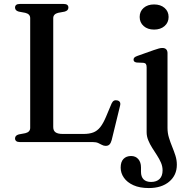

<svg xmlns="http://www.w3.org/2000/svg" viewBox="-20 -720 959 973"><path d="M307.5 -661.1 274.7 -655Q262.8 -652.1 256.3 -645.4Q249.8 -638.7 249.8 -628V-76.3Q249.8 -57.7 261.5 -49.5Q273.1 -41.2 297.9 -41.2H403Q432.2 -41.2 452.3 -48.7Q472.3 -56.2 487.6 -75.1Q502.8 -94 517.4 -128.5L545.5 -195.5Q550.4 -205.8 557.1 -209.6Q563.8 -213.4 573.4 -211.4Q583.5 -209.4 587.5 -202.6Q591.5 -195.7 588.4 -184L545.9 -9.9Q541.8 5 534.9 12.1Q528 19.2 515.7 19.2Q505.7 19.2 496.9 14.4Q488.1 9.6 477.6 4.8Q467 0 450.9 0H80.9Q68.2 0 62.2 -5.1Q56.2 -10.1 56.2 -18.4Q56.2 -33.7 75.3 -38.9L108.1 -45Q120.2 -47.9 126.6 -54.6Q133 -61.3 133 -72V-628Q133 -638.7 126.6 -645.4Q120.2 -652.1 108.1 -655L75.3 -661.1Q56.2 -666.3 56.2 -681.6Q56.2 -690.4 62.2 -695.2Q68.2 -700 80.9 -700H301.9Q314.9 -700 320.8 -695.2Q326.6 -690.4 326.6 -681.6Q326.6 -666.3 307.5 -661.1ZM828.9 -71.3Q828.9 -45.9 836.1 -22.5Q843.2 1 852.6 23.7Q861.9 46.4 869.1 68.9Q876.2 91.4 876.2 114.9Q876.2 167.9 837.6 200.4Q799 233 734.2 233Q687.8 233 656.1 218.6Q624.4 204.3 608 180.7Q591.5 157.2 591.5 129.4Q591.5 100.2 605.8 85.4Q620.1 70.6 644.3 70.6Q667.3 70.6 680.9 86.4Q694.5 102.3 694.5 128.2V150.7Q694.5 175.7 707.6 188.9Q720.7 202.1 746 202.1Q773.9 201.8 788.9 186.7Q803.9 171.7 803.9 143.2Q803.9 123.2 795.8 104.4Q787.6 85.6 775.5 66.9Q763.4 48.3 751.4 29.4Q739.4 10.6 731.3 -9.3Q723.1 -29.1 723.1 -50.2V-379Q723.1 -390.5 719.3 -395.6Q715.5 -400.7 706.7 -401.7L672.9 -403.1Q664.2 -404.5 660.5 -408.1Q656.8 -411.8 656.8 -417.6Q656.8 -424.2 661.1 -428.5Q665.3 -432.8 676.7 -436.8L758.9 -466Q775.6 -472 785.6 -474.5Q795.5 -476.9 802.6 -476.9Q815.9 -476.9 822.4 -469.9Q828.9 -462.8 828.9 -450.5ZM760.8 -570.1Q728.2 -570.1 708 -588Q687.8 -605.9 687.8 -634.1Q687.8 -662.4 708 -680Q728.2 -697.5 760.8 -697.5Q793.7 -697.5 814.1 -679.8Q834.4 -662.1 834.4 -634.1Q834.4 -605.9 814.1 -588Q793.7 -570.1 760.8 -570.1Z"/></svg>

Font: Fraunces
Style: Regular
Weight: 900
Version: Version 1.000;[b76b70a41]